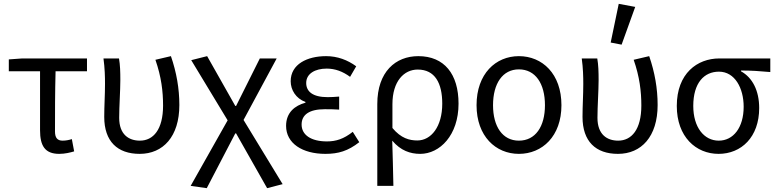

<svg xmlns="http://www.w3.org/2000/svg" viewBox="-20 -791 4052 1002"><path d="M289 12C319 12 347 5 367 -1L355 -65C339 -60 323 -57 307 -57C280 -57 267 -71 267 -105C267 -202 267 -309 270 -419H434V-486H96L26 -481V-419H189V-111C189 -31 214 12 289 12Z M709 12C831 12 916 -78 916 -243C916 -329 901 -414 872 -498L791 -479C822 -390 831 -314 831 -240C831 -115 780 -57 710 -57C652 -57 602 -89 602 -176C602 -236 608 -318 608 -373C608 -416 607 -452 601 -486H520C527 -435 528 -391 528 -353C528 -295 524 -238 524 -181C524 -53 593 12 709 12Z M1059 191 1208 -95H1212L1374 191L1455 170L1251 -165L1424 -486H1336L1212 -238H1208L1061 -498L978 -477L1168 -163L975 179Z M1678 12C1746 12 1796 -3 1855 -49L1821 -103C1774 -66 1734 -53 1686 -53C1603 -53 1554 -87 1554 -141C1554 -193 1595 -221 1675 -221C1699 -221 1722 -221 1750 -219V-287C1726 -285 1709 -284 1690 -284C1611 -284 1578 -314 1578 -358C1578 -407 1625 -433 1685 -433C1729 -433 1769 -418 1807 -390L1839 -445C1794 -478 1741 -498 1682 -498C1583 -498 1497 -456 1497 -367C1497 -322 1524 -277 1574 -259V-255C1519 -240 1473 -204 1473 -134C1473 -43 1558 12 1678 12Z M1949 179H2033C2031 93 2030 30 2027 -57C2071 -5 2121 12 2173 12C2275 12 2373 -85 2373 -250C2373 -404 2299 -498 2163 -498C2045 -498 1949 -417 1949 -248ZM2158 -58C2117 -58 2073 -69 2028 -123V-247C2028 -368 2089 -428 2160 -428C2250 -428 2288 -357 2288 -250C2288 -130 2230 -58 2158 -58Z M2688 12C2810 12 2910 -80 2910 -242C2910 -406 2810 -498 2688 -498C2567 -498 2467 -406 2467 -242C2467 -80 2567 12 2688 12ZM2688 -57C2603 -57 2553 -130 2553 -242C2553 -355 2603 -429 2688 -429C2774 -429 2824 -355 2824 -242C2824 -130 2774 -57 2688 -57Z M3205 12C3327 12 3412 -78 3412 -243C3412 -329 3397 -414 3368 -498L3287 -479C3318 -390 3327 -314 3327 -240C3327 -115 3276 -57 3206 -57C3148 -57 3098 -89 3098 -176C3098 -236 3104 -318 3104 -373C3104 -416 3103 -452 3097 -486H3016C3023 -435 3024 -391 3024 -353C3024 -295 3020 -238 3020 -181C3020 -53 3089 12 3205 12ZM3224 -558 3295 -755 3209 -771 3167 -569Z M3730 12C3849 12 3942 -76 3942 -227C3942 -318 3907 -386 3847 -419V-423C3901 -423 3945 -420 4000 -415V-486H3734C3619 -486 3512 -408 3512 -238C3512 -77 3612 12 3730 12ZM3731 -57C3654 -57 3598 -127 3598 -238C3598 -359 3655 -417 3732 -417C3815 -417 3861 -331 3861 -234C3861 -125 3807 -57 3731 -57Z"/></svg>

Font: DAIFUKU Sans
Style: Regular
Weight: 400
Designer: Original font ‘Source Han Sans JP’ : Paul D. Hunt
Foundry: Daifuku
Version: Version 1.000